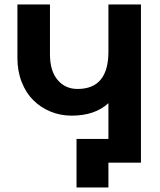

<svg xmlns="http://www.w3.org/2000/svg" viewBox="-20 -720 707 850"><path d="M318.8 -105H460V-263.2Q399.9 -208 296.9 -208Q248 -208 204.3 -225.8Q160.6 -243.7 127.9 -275.9Q95.2 -308.1 76.2 -356.4Q57.1 -404.8 57.1 -462.9V-700.2H201.2V-480Q201.2 -405.8 235.1 -366Q269 -326.2 323.2 -326.2Q460 -326.2 460 -491.2V-700.2H604V0H460V109.9H318.8Z"/></svg>

Font: LT Superior
Style: Bold
Weight: 400
Designer: Daniel Lyons
Foundry: LyonsType
Version: Version 1.000